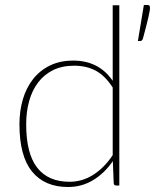

<svg xmlns="http://www.w3.org/2000/svg" viewBox="-20 -744 622 770"><path d="M58 0ZM446.5 0Q436.5 0 436 -10L432.5 -98Q399.5 -49.5 353.8 -21.8Q308 6 253 6Q159 6 108.5 -56Q58 -118 58 -245.5Q58 -299.5 71.8 -346Q85.5 -392.5 112.8 -427Q140 -461.5 180.2 -481.2Q220.5 -501 273.5 -501Q376.5 -501 432 -420V-723H458.5V0ZM258.5 -15Q310.5 -15 354.8 -43.5Q399 -72 432 -122V-393Q401 -441 363.5 -460.8Q326 -480.5 277.5 -480.5Q229 -480.5 193 -462.8Q157 -445 133 -413.5Q109 -382 97 -339Q85 -296 85 -245.5Q85 -128 129.2 -71.5Q173.5 -15 258.5 -15ZM572 -724Q577.5 -724 579.5 -721Q581.5 -718 581.5 -712Q581.5 -706.5 579.8 -697.2Q578 -688 574.8 -673.2Q571.5 -658.5 566 -637.8Q560.5 -617 553 -588.5Q551.5 -584.5 549 -582Q546.5 -579.5 541 -579.5H533L557 -724Z"/></svg>

Font: Lato Thin
Style: Regular
Weight: 200
Designer: Lukasz Dziedzic
Foundry: tyPoland Lukasz Dziedzic
Version: Version 2.007; 2014-02-27